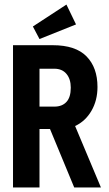

<svg xmlns="http://www.w3.org/2000/svg" viewBox="-20 -821 478 841"><path d="M37 0V-623H211Q311 -623 359 -574Q407 -525 407 -440Q407 -381 380.5 -335.5Q354 -290 309 -269L422 0H305L199 -256H153V0ZM153 -354H218Q252 -354 271 -374.5Q290 -395 290 -437Q290 -475 271 -497.5Q252 -520 218 -520H153ZM153 -650 124 -705 271 -801 313 -714Z"/></svg>

Font: Inconsolata SemiCondensed ExtraBold
Style: Regular
Weight: 800
Width: 4
Monospace: yes
Designer: Raph Levien, Cyreal, Brenton Simpson
Foundry: Raph Levien, Cyreal, Google
Version: Version 3.100; ttfautohint (v1.8.4.7-5d5b)